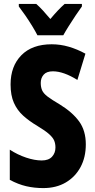

<svg xmlns="http://www.w3.org/2000/svg" viewBox="-20 -950 485 980"><path d="M418 -213Q418 -147 391 -97Q364 -47 315.5 -18.5Q267 10 201 10Q155 10 114 0.5Q73 -9 30 -32V-186Q70 -160 113.5 -145.5Q157 -131 193 -131Q228 -131 245.5 -150Q263 -169 263 -197Q263 -217 256.5 -232.5Q250 -248 230.5 -265.5Q211 -283 171 -307Q129 -332 98.5 -359.5Q68 -387 51 -425Q34 -463 34 -519Q34 -612 89 -668Q144 -724 244 -724Q288 -724 331 -711.5Q374 -699 416 -676L375 -542Q304 -586 250 -586Q218 -586 203 -569Q188 -552 188 -527Q188 -505 195 -489Q202 -473 223 -457Q244 -441 285 -417Q350 -377 384 -330Q418 -283 418 -213ZM171 -770Q162 -788 145 -816Q128 -844 109 -871.5Q90 -899 76 -917V-930H165Q181 -916 199 -896.5Q217 -877 237 -853Q258 -878 275.5 -896.5Q293 -915 310 -930H398V-917Q384 -898 366 -871Q348 -844 331 -817Q314 -790 303 -770Z"/></svg>

Font: Noto Sans Lao Looped ExtraCondensed ExtraBold
Style: Regular
Weight: 800
Width: 2
Designer: Mark Frömberg, Ben Mitchell
Foundry: The Fontpad Ltd
Version: Version 1.002; ttfautohint (v1.8.4.7-5d5b)